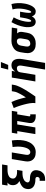

<svg xmlns="http://www.w3.org/2000/svg" viewBox="1592 -2393 1016 4240"><g transform="rotate(-90 2100.0 -273.0)"><path d="M228 215V95H267Q275 95 283.5 91.5Q292 88 298.5 80.5Q305 73 307.5 64.5Q310 56 312 48Q314 34 308 22.5Q302 11 290 5.5Q278 0 264 0Q250 0 236.5 0Q223 0 209.5 -2Q196 -4 183 -6.5Q170 -9 157.5 -13Q145 -17 133 -22Q121 -27 110.5 -34Q100 -41 90 -49.5Q80 -58 73 -68Q66 -78 59.5 -89.5Q53 -101 50 -113.5Q47 -126 45.5 -139.5Q44 -153 45 -166.5Q46 -180 48 -194Q51 -213 58.5 -232.5Q66 -252 79.5 -268.5Q93 -285 110 -297.5Q127 -310 145 -320Q163 -330 182.5 -337.5Q202 -345 222 -351Q198 -364 178.5 -382Q159 -400 147 -423.5Q135 -447 132 -475Q129 -503 134 -531Q136 -544 140.5 -556Q145 -568 152 -579Q159 -590 169 -599Q179 -608 190 -615H123L142 -735H588L569 -615H467Q449 -615 429.5 -613.5Q410 -612 391.5 -608Q373 -604 354 -597Q335 -590 319 -578.5Q303 -567 292 -549.5Q281 -532 278 -513Q275 -495 278.5 -477.5Q282 -460 293 -447Q304 -434 319 -425.5Q334 -417 351 -412.5Q368 -408 386 -406Q404 -404 423 -404H467L447 -285H403Q382 -285 361 -283.5Q340 -282 319.5 -278Q299 -274 279 -266.5Q259 -259 240.5 -247Q222 -235 208.5 -216.5Q195 -198 192 -177Q190 -164 195.5 -152.5Q201 -141 211.5 -134Q222 -127 234.5 -124Q247 -121 260 -120Q273 -119 286.5 -119Q300 -119 313 -118Q326 -117 339 -114.5Q352 -112 364 -108.5Q376 -105 387.5 -99.5Q399 -94 409.5 -87Q420 -80 428.5 -71.5Q437 -63 444 -52.5Q451 -42 455 -30Q459 -18 460.5 -5Q462 8 461.5 21Q461 34 459 48Q455 70 448 92Q441 114 427.5 134Q414 154 396 170.5Q378 187 356 197Q334 207 311.5 211Q289 215 267 215Z M861 8Q829 8 797.5 2.5Q766 -3 739.5 -18Q713 -33 693.5 -56.5Q674 -80 664.5 -109Q655 -138 654.5 -170.5Q654 -203 660 -235L707 -520H854L803 -216Q800 -198 800 -179.5Q800 -161 807 -145.5Q814 -130 828.5 -121Q843 -112 861 -112Q879 -112 895 -121.5Q911 -131 923 -146Q935 -161 943 -177.5Q951 -194 956.5 -211Q962 -228 966.5 -245.5Q971 -263 974 -280Q984 -337 982.5 -393Q981 -449 973 -503L1118 -520Q1127 -458 1128 -393Q1129 -328 1118 -262Q1113 -230 1103.5 -198Q1094 -166 1078.5 -135Q1063 -104 1040.5 -76.5Q1018 -49 989 -29.5Q960 -10 926.5 -1Q893 8 861 8Z M1695 8H1653Q1631 8 1610.5 5Q1590 2 1571.5 -5.5Q1553 -13 1537.5 -25.5Q1522 -38 1513.5 -56Q1505 -74 1503 -95Q1501 -116 1504 -137L1548 -400H1472L1406 0H1259L1325 -400H1268L1288 -520H1772L1752 -400H1695L1651 -137Q1651 -132 1651.5 -127Q1652 -122 1655.5 -118.5Q1659 -115 1663.5 -113.5Q1668 -112 1673 -112H1696Z M1942 0Q1947 -32 1945.5 -64Q1944 -96 1939 -126.5Q1934 -157 1927 -187.5Q1920 -218 1912.5 -247.5Q1905 -277 1896 -306.5Q1887 -336 1877.5 -365Q1868 -394 1857 -422.5Q1846 -451 1834 -478L1967 -528Q2002 -453 2026.5 -373Q2051 -293 2069 -210Q2090 -241 2109 -272Q2128 -303 2145 -335Q2162 -367 2177 -400.5Q2192 -434 2197 -468L2206 -520H2353L2344 -468Q2339 -436 2327.5 -405.5Q2316 -375 2301.5 -344.5Q2287 -314 2271 -284.5Q2255 -255 2237.5 -226Q2220 -197 2202 -168.5Q2184 -140 2165.5 -112Q2147 -84 2127.5 -56Q2108 -28 2089 0Z M2684 215 2770 -304Q2773 -322 2773 -340Q2773 -358 2767 -373.5Q2761 -389 2747 -398.5Q2733 -408 2715 -408Q2699 -408 2683 -404Q2667 -400 2653.5 -389.5Q2640 -379 2632.5 -363.5Q2625 -348 2623 -333L2568 0H2421L2507 -520H2654L2641 -444Q2652 -462 2667 -478.5Q2682 -495 2700 -506.5Q2718 -518 2738.5 -523Q2759 -528 2779 -528Q2808 -528 2833.5 -519Q2859 -510 2877 -491.5Q2895 -473 2905 -448Q2915 -423 2918.5 -396Q2922 -369 2920.5 -341Q2919 -313 2914 -285L2831 215ZM2683 -600 2724 -761H2851L2786 -600Z M3254 8Q3221 8 3189.5 2.5Q3158 -3 3131.5 -18Q3105 -33 3085.5 -56.5Q3066 -80 3056.5 -109Q3047 -138 3046.5 -170.5Q3046 -203 3052 -235L3068 -335Q3073 -362 3083 -388.5Q3093 -415 3111 -438Q3129 -461 3153.5 -478Q3178 -495 3204 -506Q3230 -517 3257.5 -522.5Q3285 -528 3312 -528H3331L3611 -520L3591 -400L3482 -403Q3493 -393 3501 -379Q3509 -365 3513 -350Q3517 -335 3517 -318.5Q3517 -302 3514 -285L3497 -185Q3493 -158 3483 -131Q3473 -104 3455.5 -80.5Q3438 -57 3414 -39.5Q3390 -22 3363.5 -11Q3337 0 3309 4Q3281 8 3254 8ZM3254 -112Q3272 -112 3290 -118Q3308 -124 3322 -137.5Q3336 -151 3343.5 -169Q3351 -187 3353 -204L3370 -304Q3373 -322 3373 -339.5Q3373 -357 3367 -372.5Q3361 -388 3347.5 -397.5Q3334 -407 3316 -408H3305Q3288 -408 3271 -400.5Q3254 -393 3241 -380Q3228 -367 3221.5 -350Q3215 -333 3212 -316L3195 -216Q3192 -197 3192 -179Q3192 -161 3199 -145.5Q3206 -130 3221 -121Q3236 -112 3254 -112Z M3741 8Q3713 8 3689 -4Q3665 -16 3650.5 -37Q3636 -58 3629.5 -84Q3623 -110 3620.5 -137.5Q3618 -165 3620 -193Q3622 -221 3627 -249Q3639 -320 3666 -391Q3693 -462 3731 -528L3837 -479Q3803 -420 3780.5 -357.5Q3758 -295 3747 -232Q3746 -224 3744.5 -216.5Q3743 -209 3742.5 -201.5Q3742 -194 3741 -186.5Q3740 -179 3739.5 -172Q3739 -165 3739 -157.5Q3739 -150 3739 -142.5Q3739 -135 3739.5 -127.5Q3740 -120 3741 -113Q3742 -106 3745.5 -99Q3749 -92 3757 -92Q3766 -92 3773 -100Q3780 -108 3784.5 -116.5Q3789 -125 3792.5 -134Q3796 -143 3799 -152Q3802 -161 3805 -170Q3808 -179 3810 -188Q3812 -197 3814.5 -206Q3817 -215 3818.5 -224Q3820 -233 3821.5 -242Q3823 -251 3825 -260L3838 -338H3962L3949 -260Q3948 -253 3946.5 -245.5Q3945 -238 3944 -230.5Q3943 -223 3942 -215.5Q3941 -208 3940 -201Q3939 -194 3938.5 -186.5Q3938 -179 3937.5 -171.5Q3937 -164 3936.5 -156.5Q3936 -149 3936 -142Q3936 -135 3937 -127.5Q3938 -120 3939 -113Q3940 -106 3943 -99Q3946 -92 3953 -92Q3962 -92 3969.5 -100.5Q3977 -109 3981.5 -117.5Q3986 -126 3989.5 -135Q3993 -144 3995.5 -152.5Q3998 -161 4001 -170Q4004 -179 4006 -188Q4008 -197 4010.5 -206Q4013 -215 4015 -224.5Q4017 -234 4018.5 -243Q4020 -252 4022 -261Q4032 -323 4030.5 -385Q4029 -447 4012 -504L4131 -528Q4148 -461 4151.5 -390Q4155 -319 4142 -246Q4139 -227 4135 -207Q4131 -187 4124.5 -167.5Q4118 -148 4111 -128.5Q4104 -109 4094.5 -90.5Q4085 -72 4072.5 -54.5Q4060 -37 4044 -22.5Q4028 -8 4008 0Q3988 8 3968 8Q3948 8 3930 2.5Q3912 -3 3898 -15Q3884 -27 3874 -43Q3864 -59 3859 -77Q3850 -60 3838 -44.5Q3826 -29 3811 -17Q3796 -5 3777.5 1.5Q3759 8 3741 8Z"/></g></svg>

Font: Iosevka Heavy Extended Oblique
Style: Regular
Weight: 900
Width: 7
Italic angle: -9°
Monospace: yes
Designer: Belleve Invis
Foundry: Belleve Invis
Version: Version 32.5.0; ttfautohint (v1.8.4)